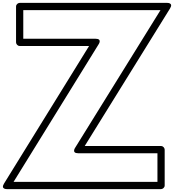

<svg xmlns="http://www.w3.org/2000/svg" viewBox="-25 -1283 1203 1328"><path d="M1085.1 -1213 494.8 -261.2C494.8 -261.2 468.1 -223 516 -223H1064V-25H68.8L657.3 -976.9C657.3 -976.9 683.9 -1015 636 -1015H136V-1213ZM1151.2 -1224.8C1176.5 -1265.5 1130 -1263 1130 -1263H111C100.3 -1263 86 -1253.1 86 -1238V-990C86 -979.3 95.9 -965 111 -965H591.2L2.7 -13.1C-22.4 27.6 24 25 24 25H1089C1099.7 25 1114 15.1 1114 0V-248C1114 -258.7 1104.1 -273 1089 -273H560.9Z"/></svg>

Font: Poland Can Into
Style: BigWritingsOLn
Weight: 700
Foundry: Cannot Into Space Fonts
Version: Version 0.92